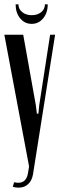

<svg xmlns="http://www.w3.org/2000/svg" viewBox="-22 -858 274 885"><path d="M143 -374 148 -334H155L159 -374L209 -698H232L130 -54Q125 -25 107.5 -9Q90 7 63 7Q57 7 50.5 6Q44 5 37 3L43 -18Q98 -5 107 -60L112 -91L-2 -698H85ZM185 -838H198Q198 -799 177 -773.5Q156 -748 124 -748Q92 -748 71 -773.5Q50 -799 50 -838H63Q63 -816 80.5 -802Q98 -788 124 -788Q151 -788 168 -802Q185 -816 185 -838Z"/></svg>

Font: Moniqa SemBd Narrow Heading
Style: Regular
Weight: 600
Width: 4
Designer: Rajesh Rajput
Foundry: Rajesh Rajput
Version: Version 1.000